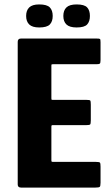

<svg xmlns="http://www.w3.org/2000/svg" viewBox="-20 -847 498 867"><path d="M75 0Q60 0 60 -14V-658Q60 -673 75 -673H415Q429 -673 431.5 -671Q434 -669 434 -656V-576Q434 -562 430.5 -559.5Q427 -557 415 -557H221Q214 -557 213 -556Q212 -555 212 -549V-405Q212 -398 213 -397Q214 -396 220 -396H370Q385 -396 387.5 -393Q390 -390 390 -374V-303Q390 -288 387 -285Q384 -282 370 -282H220Q215 -282 213.5 -281Q212 -280 212 -275V-125Q212 -119 213 -117.5Q214 -116 220 -116H412Q429 -116 431.5 -112.5Q434 -109 434 -94V-22Q434 -6 430 -3Q426 0 411 0ZM218 -775Q218 -750 205 -736.5Q192 -723 157 -723Q126 -723 112 -736.5Q98 -750 98 -775Q98 -800 112 -813.5Q126 -827 157 -827Q192 -827 205 -813.5Q218 -800 218 -775ZM386 -775Q386 -750 373.5 -736.5Q361 -723 326 -723Q294 -723 280 -736.5Q266 -750 266 -775Q266 -800 280 -813.5Q294 -827 326 -827Q361 -827 373.5 -813.5Q386 -800 386 -775Z"/></svg>

Font: Glory Thin ExtraBold
Style: Regular
Weight: 800
Version: Version 1.011